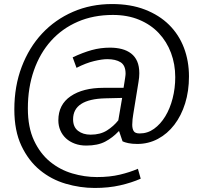

<svg xmlns="http://www.w3.org/2000/svg" viewBox="-20 -712 1003 951"><path d="M570 -62H568Q538 -30 501 -10.5Q464 9 407 9Q376 9 350.5 -0.5Q325 -10 307 -26.5Q289 -43 279 -66Q269 -89 269 -116Q269 -194 330 -235.5Q391 -277 493 -277H592Q595 -296 597 -308Q599 -320 600 -327.5Q601 -335 601.5 -339.5Q602 -344 602 -347Q602 -388 577.5 -403.5Q553 -419 511 -419Q486 -419 446 -409.5Q406 -400 359 -376L340 -428Q391 -452 434.5 -464Q478 -476 525 -476Q557 -476 583.5 -469Q610 -462 629.5 -447Q649 -432 659.5 -408Q670 -384 670 -349Q670 -339 669 -328.5Q668 -318 666 -306L640 -146Q638 -135 636.5 -121Q635 -107 635 -94Q635 -75 642 -63Q649 -51 672 -51Q711 -51 743 -74Q775 -97 798.5 -135.5Q822 -174 835 -224.5Q848 -275 848 -330Q848 -394 827 -450Q806 -506 766.5 -548Q727 -590 669.5 -614Q612 -638 539 -638Q443 -638 365.5 -604.5Q288 -571 233 -510Q178 -449 148 -363.5Q118 -278 118 -175Q118 -81 148.5 -16Q179 49 228 89Q277 129 338 147Q399 165 460 165Q524 165 574 153Q624 141 663 124L677 173Q632 193 575 206Q518 219 449 219Q377 219 305.5 198Q234 177 177.5 130.5Q121 84 86 10Q51 -64 51 -170Q51 -285 87.5 -381Q124 -477 188.5 -546Q253 -615 341.5 -653.5Q430 -692 535 -692Q627 -692 698 -664.5Q769 -637 817.5 -589Q866 -541 891 -475.5Q916 -410 916 -333Q916 -261 897 -200Q878 -139 843.5 -94Q809 -49 762 -24Q715 1 660 1Q634 1 615.5 -3Q597 -7 587 -12ZM585 -227 502 -225Q342 -221 342 -121Q342 -83 366.5 -64Q391 -45 429 -45Q477 -45 510 -66Q543 -87 566 -116Z"/></svg>

Font: Mukta Malar Light
Style: Regular
Weight: 300
Designer: Aadarsh Rajan, Girish Dalvi, Yashodeep Gholap
Foundry: Ek Type
Version: Version 2.538;PS 1.000;hotconv 16.6.51;makeotf.lib2.5.65220;